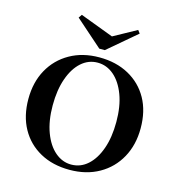

<svg xmlns="http://www.w3.org/2000/svg" viewBox="-114 -868 910 979"><g transform="rotate(15 341.0 -379.0)"><path d="M340.3 11.3Q251.6 11.3 185.1 -25.4Q118.5 -62.1 81.9 -128.2Q45.2 -194.4 45.2 -283.9Q45.2 -372.6 82.3 -439.5Q119.4 -506.5 186.3 -544.4Q253.2 -582.3 341.1 -582.3Q429.8 -582.3 496.8 -545.6Q563.7 -508.9 600.4 -443.1Q637.1 -377.4 637.1 -287.1Q637.1 -199.2 600 -131.9Q562.9 -64.5 496 -26.6Q429 11.3 340.3 11.3ZM341.9 -16.9Q391.1 -16.9 428.6 -50.4Q466.1 -83.9 487.5 -144.4Q508.9 -204.8 508.9 -286.3Q508.9 -368.5 486.3 -428.6Q463.7 -488.7 425.4 -521.4Q387.1 -554 339.5 -554Q291.1 -554 253.6 -520.6Q216.1 -487.1 194.8 -426.6Q173.4 -366.1 173.4 -284.7Q173.4 -203.2 196 -142.7Q218.5 -82.3 256.9 -49.6Q295.2 -16.9 341.9 -16.9ZM495.2 -768.5 507.3 -752.4 357.3 -625H328.2L185.5 -750.8L197.6 -768.5L407.3 -689.5L337.1 -681.5Z"/></g></svg>

Font: Playfair 5pt SemiExpanded Light
Style: Bold
Weight: 700
Version: Version 2.203